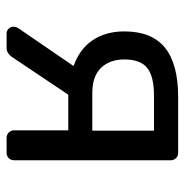

<svg xmlns="http://www.w3.org/2000/svg" viewBox="-9 -551 560 582"><g transform="rotate(90 271.0 -260.0)"><path d="M61 -20Q61 -29.8 67.9 -39.1L180.2 -203.1Q128.4 -221.2 101.8 -261Q75.2 -300.8 75.2 -356.9Q75.2 -439.9 124.5 -480Q173.8 -520 273.9 -520H442.9Q453.1 -520 459.5 -513.4Q465.8 -506.8 465.8 -497.1V-22.9Q465.8 -13.2 459.5 -6.6Q453.1 0 442.9 0H397.9Q388.2 0 381.6 -6.6Q375 -13.2 375 -22.9V-187H267.1L151.9 -15.1Q147.9 -9.3 140.9 -4.6Q133.8 0 126 0H81.1Q73.2 0 67.1 -6.1Q61 -12.2 61 -20ZM160.2 -356.9Q160.2 -313 185.5 -286.4Q210.9 -259.8 262.2 -259.8H376V-446.8H270Q211.9 -446.8 186 -426.3Q160.2 -405.8 160.2 -356.9Z"/></g></svg>

Font: Rubik AZ
Style: Regular
Weight: 400
Designer: Hubert and Fischer
Foundry: Hubert & Fischer
Version: Version 2.000